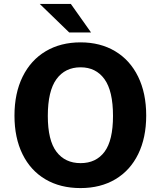

<svg xmlns="http://www.w3.org/2000/svg" viewBox="-20 -949 820 979"><path d="M53.8 -359.5Q53.8 -473.6 95.4 -558.1Q137 -642.5 213.2 -687.8Q289.4 -733 390.8 -733Q491.5 -733 567.2 -687.8Q642.9 -642.6 684.2 -558.3Q725.5 -474 725.5 -360Q725.5 -247 684.7 -163.4Q643.9 -79.9 568.2 -34.9Q492.5 10 390.5 10Q287.6 10 211.7 -34.7Q135.8 -79.4 94.8 -162.8Q53.8 -246.2 53.8 -359.5ZM556.2 -357.8Q556.2 -485.4 512.6 -545.6Q469 -605.8 390.8 -605.8Q311.9 -605.8 267.8 -545.3Q223.8 -484.9 223.8 -357.8Q223.8 -233.5 267.8 -175.4Q311.9 -117.2 391 -117.2Q469.9 -117.2 513.1 -175.2Q556.2 -233.2 556.2 -357.8ZM182.6 -929 332.9 -783.5H444.2L341.2 -929Z"/></svg>

Font: Public Sans VF
Style: Regular
Weight: 400
Designer: Pablo Impallari, Rodrigo Fuenzalida (Modified by Dan O. Williams and USWDS)
Version: Version 1.003